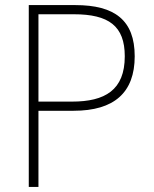

<svg xmlns="http://www.w3.org/2000/svg" viewBox="-20 -734 603 754"><path d="M93 0H131V-299H269C428 -299 509 -370 509 -513C509 -655 430 -714 276 -714H93ZM131 -335V-678H270C407 -678 470 -632 470 -513C470 -380 392 -335 263 -335Z"/></svg>

Font: Noto Sans Mono SemiCondensed ExtraLight
Style: Regular
Weight: 200
Width: 4
Designer: Monotype Design Team
Foundry: Monotype Imaging Inc.
Version: Version 2.014